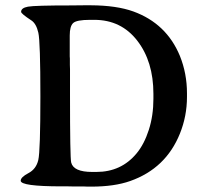

<svg xmlns="http://www.w3.org/2000/svg" viewBox="-20 -695 771 715"><path d="M551.3 -327.1V-345.7Q551.3 -465.8 491.2 -543.5Q431.2 -621.1 331.1 -621.1H315.4Q265.1 -621.1 252.4 -609.1Q239.7 -597.2 239.7 -563V-484.9L240.2 -477.1Q240.2 -465.3 240.2 -453.6L240.7 -437.5V-342.3Q240.7 -107.4 245.1 -89.8Q253.9 -54.7 323.2 -54.7H338.9Q431.6 -54.7 488.8 -124Q517.1 -158.2 534.2 -211.4Q551.3 -264.6 551.3 -327.1ZM676.3 -334Q676.3 -262.7 649.9 -197.3Q597.7 -67.9 465.3 -21Q406.2 0 319.8 0H307.1L294.9 -0.5H257.8L233.9 -1H209.5Q57.1 -1 57.1 -22Q57.1 -35.2 85.9 -50.3Q114.7 -65.4 122.6 -99.1Q130.4 -132.8 130.4 -335.9Q130.4 -539.1 122.8 -573Q115.2 -606.9 96.7 -619.1Q58.6 -644 58.6 -650.9Q58.6 -665.5 84.2 -670.2Q109.9 -674.8 243.2 -674.8L293 -675.3H318.4Q414.1 -674.8 476.6 -652.3Q600.1 -607.4 649.9 -486.8Q676.3 -421.4 676.3 -347.7Z"/></svg>

Font: Averia Serif
Style: Regular
Weight: 500
Version: Version 1.0